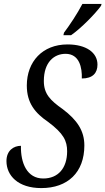

<svg xmlns="http://www.w3.org/2000/svg" viewBox="-20 -951 539 981"><path d="M304 -771H343C395 -807 467 -881 496 -921L499 -931H401C375 -881 337 -824 307 -784ZM191 10C326 10 411 -70 411 -208C411 -282 375 -337 301 -393C237 -438 204 -471 204 -537C204 -633 256 -676 315 -676C386 -676 400 -605 398 -550C454 -550 478 -578 478 -621C478 -682 421 -724 325 -724C197 -724 117 -636 117 -514C117 -424 160 -373 226 -328C305 -269 323 -231 323 -178C323 -92 277 -39 201 -39C118 -39 85 -118 87 -206C50 -206 13 -182 13 -128C13 -54 72 10 191 10Z"/></svg>

Font: Noto Serif ExtraCondensed
Style: Italic
Weight: 400
Width: 2
Italic angle: -12°
Designer: Monotype Design Team
Foundry: Monotype Imaging Inc.
Version: Version 2.014